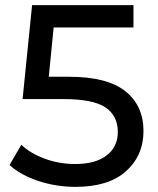

<svg xmlns="http://www.w3.org/2000/svg" viewBox="-20 -720 614 748"><path d="M248 -421Q398 -421 468.5 -364.5Q539 -308 539 -210Q539 -114 471 -53Q403 8 274 8Q200 8 131 -14.5Q62 -37 17 -77L63 -156Q99 -122 155 -101.5Q211 -81 273 -81Q352 -81 395.5 -114.5Q439 -148 439 -206Q439 -269 391 -301.5Q343 -334 227 -334H68L105 -700H500V-613H189L170 -421Z"/></svg>

Font: Montserrat
Style: Regular
Weight: 500
Designer: Julieta Ulanovsky
Foundry: Julieta Ulanovsky
Version: Version 7.200;PS 007.200;hotconv 1.0.88;makeotf.lib2.5.64775